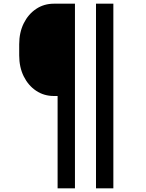

<svg xmlns="http://www.w3.org/2000/svg" viewBox="-20 -820 790 1040"><path d="M594 -800V200H500V-800ZM84 -520V-580Q84 -644 108.5 -693.5Q133 -743 175.5 -771.5Q218 -800 272 -800H386V200H292V-300H272Q218 -300 175.5 -328.5Q133 -357 108.5 -406.5Q84 -456 84 -520Z"/></svg>

Font: Martian Mono SemiExpanded
Style: Regular
Weight: 400
Width: 6
Monospace: yes
Designer: Roman Shamin
Foundry: Evil Martians
Version: Version 1.000